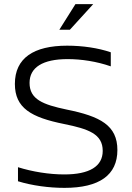

<svg xmlns="http://www.w3.org/2000/svg" viewBox="-20 -900 640 929"><path d="M516 -579V-647C455 -668 379 -679 305 -679C143 -679 52 -619 52 -494C52 -377 131 -332 290 -300C408 -276 477 -252 477 -170C477 -95 413 -56 291 -56C218 -56 137 -69 67 -91V-23C135 -2 217 9 292 9C461 9 548 -53 548 -174C548 -293 466 -337 302 -370C188 -394 123 -419 123 -499C123 -574 187 -614 307 -614C373 -614 447 -603 516 -579ZM267 -756H318L431 -880H345Z"/></svg>

Font: LT Wave Mono Light
Style: Regular
Weight: 300
Designer: Daniel Lyons
Version: Version 2.5 (Glyphs App)